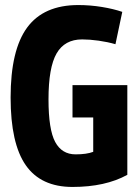

<svg xmlns="http://www.w3.org/2000/svg" viewBox="-20 -730 556 760"><path d="M22 -344Q22 -532 87.5 -621Q153 -710 290 -710Q337 -710 383 -702.5Q429 -695 464 -683L437 -555Q406 -564 370.5 -569Q335 -574 305 -574Q236 -574 204 -518.5Q172 -463 172 -337Q172 -217 198.5 -168Q225 -119 279 -119Q323 -119 349 -129V-265H267V-393H484V-38Q397 10 267 10Q142 10 82 -76Q22 -162 22 -344Z"/></svg>

Font: Georama SemiCondensed
Style: Bold
Weight: 700
Width: 4
Designer: Jean-Baptiste Levee
Foundry: Production Type
Version: Version 1.000